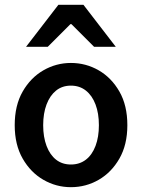

<svg xmlns="http://www.w3.org/2000/svg" viewBox="-20 -764 589 796"><path d="M274 12Q213 12 160 -18.5Q107 -49 74 -106.5Q41 -164 41 -245Q41 -327 74 -384.5Q107 -442 160 -472.5Q213 -503 274 -503Q336 -503 389 -472.5Q442 -442 475 -384.5Q508 -327 508 -245Q508 -164 475 -106.5Q442 -49 389 -18.5Q336 12 274 12ZM274 -82Q310 -82 336 -102Q362 -122 376 -159Q390 -196 390 -245Q390 -294 376 -331Q362 -368 336 -388.5Q310 -409 274 -409Q238 -409 212.5 -388.5Q187 -368 173 -331Q159 -294 159 -245Q159 -196 173 -159Q187 -122 212.5 -102Q238 -82 274 -82ZM88 -570 222 -744H326L460 -570H370L276 -664H272L178 -570Z"/></svg>

Font: Source Sans 3 SemiBold
Style: Regular
Weight: 600
Designer: Paul D. Hunt
Foundry: Adobe
Version: Version 3.046;hotconv 1.0.118;makeotfexe 2.5.65603